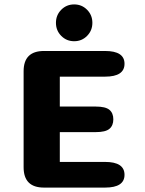

<svg xmlns="http://www.w3.org/2000/svg" viewBox="-20 -850 659 870"><path d="M544.2 -561.1Q544.2 -502.7 456.2 -502.7H251V-367.2H413.3Q458.2 -367.2 475.8 -352.4Q493.5 -337.6 493.5 -309.3Q493.5 -281.1 475.8 -266.2Q458.2 -251.3 413.3 -251.3H251V-116.3H456.2Q544.2 -116.3 544.2 -57.9Q544.2 0 456.2 0H179.2Q87 0 87 -92.2V-527.2Q87 -619 179.2 -619H456.2Q544.2 -619 544.2 -561.1ZM316.1 -663.2Q281.5 -663.2 257.5 -687.4Q233.5 -711.6 233.5 -746.6Q233.5 -781.5 257.5 -805.8Q281.5 -830 316.1 -830Q350.7 -830 374.6 -805.8Q398.6 -781.5 398.6 -746.6Q398.6 -711.6 374.6 -687.4Q350.7 -663.2 316.1 -663.2Z"/></svg>

Font: Sono ExtraLight
Style: Regular
Weight: 200
Designer: Tyler Finck
Foundry: Tyler Finck
Version: Version 2.112